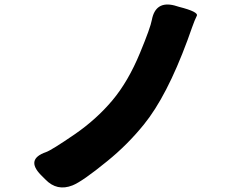

<svg xmlns="http://www.w3.org/2000/svg" viewBox="-20 -791 1040 842"><path d="M298 22Q230 49 179 -4L159 -24Q92 -93 182 -124Q207 -133 309 -203Q403 -268 472.5 -350.5Q542 -433 594 -559Q640 -670 646 -704Q662 -788 745 -767L765 -761Q852 -739 843 -721.5Q834 -704 822 -670Q808 -630 802 -614Q711 -368 611 -245Q539 -156 450 -84Q341 5 298 22Z"/></svg>

Font: Resource Han Rounded TW Heavy
Style: Regular
Weight: 900
Designer: Cyano Hao (round all glyphs); Ryoko NISHIZUKA 西塚涼子 (kana, bopomofo & ideographs); Paul D. Hunt (Latin, Greek & Cyrillic)
Foundry: Cyano Hao
Version: 0.990